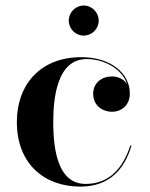

<svg xmlns="http://www.w3.org/2000/svg" viewBox="-20 -682 556 712"><path d="M235 -605.5C235 -575 260 -550 290.5 -550C321 -550 346 -575 346 -605.5C346 -636 321 -661.5 290.5 -661.5C260 -661.5 235 -636 235 -605.5ZM467.5 -142H463C436.5 -58.5 384.5 0 298 0C198.5 0 177.5 -115.5 177.5 -230C177.5 -324 193.5 -463 301.5 -463C363.5 -463 432 -429 451.5 -369.5C439.5 -388.5 418 -398.5 395 -398.5C358 -398.5 325.5 -375.5 325.5 -334C325.5 -288 363.5 -267.5 395 -267.5C431.5 -267.5 461.5 -293 461.5 -335C461.5 -410 391 -470 281.5 -470C128 -470 42.5 -366.5 42.5 -230C42.5 -74 144.5 10 278 10C385 10 441.5 -53.5 467.5 -142Z"/></svg>

Font: Bodoni* 36pt Medium
Style: Regular
Weight: 500
Version: Version 2.3